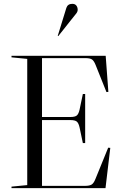

<svg xmlns="http://www.w3.org/2000/svg" viewBox="-20 -981 654 1001"><path d="M347 -371Q371 -371 380.5 -379Q390 -387 395 -410L412 -491H424V-235H412L395 -316Q390 -339 380.5 -347Q371 -355 347 -355H199V-12H423Q447 -12 458 -19Q469 -26 478 -49L544 -211L555 -210L530 0H40V-8L122 -16V-674L40 -682V-690H531L545 -502L535 -501L479 -641Q470 -664 459.5 -671Q449 -678 425 -678H199V-371ZM326 -940Q333 -961 357 -961Q371 -961 378 -952Q385 -943 385 -930Q385 -920 377 -910Q369 -900 349 -875L284 -793L281 -794Z"/></svg>

Font: Libre Caslon Display
Style: Regular
Weight: 400
Designer: Pablo Impallari, Rodrigo Fuenzalida
Foundry: Pablo Impallari, Rodrigo Fuenzalida
Version: Version 1.002; ttfautohint (v1.5)